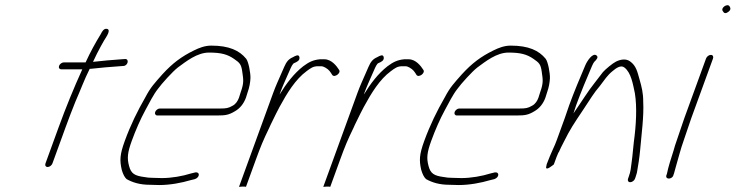

<svg xmlns="http://www.w3.org/2000/svg" viewBox="-20 -693 2854 745"><path d="M209.2 -437.5C206.5 -430 210.6 -424 218.3 -424H299.3C266.1 -351 235.6 -276.3 207.1 -198L156.5 -59C153.7 -51.3 157.3 -45 164.9 -45C172.4 -45 180.7 -51.3 183.5 -59L234.1 -198C246.4 -231.8 259.6 -266.3 272.8 -299C291.7 -341.5 307.2 -384.8 328.1 -426H332.1C371 -430.4 407.1 -433.4 444.7 -436L458.1 -437C476.1 -437 482.6 -464 465.9 -464L451.5 -463C414.6 -460.2 379.1 -457.6 340.9 -453C351.2 -474.8 361.3 -496 371.8 -514.5L384.5 -537C393.4 -551 411.9 -577.7 395 -581C383.3 -583.3 376.2 -571.5 371.2 -561C350.2 -526.8 330.8 -491.6 312.2 -451H228.2C220.5 -451 212 -445 209.2 -437.5Z M590.2 -245H826.2C853.6 -245 868 -247 891 -261C911.8 -272.7 926 -291.3 934.3 -314C936.2 -319.3 938.4 -326.3 940.9 -335C948.1 -354.8 951.1 -374 951.8 -389.5C952.6 -408.5 944.5 -453.7 935.2 -465C909 -497.1 869 -516 799.8 -516C774.8 -516 752.9 -507.4 731.9 -497C684.2 -473.5 649.8 -448 610.4 -405C579.5 -369.9 564.6 -355 543.7 -315C513.5 -262.4 486.9 -208.6 464.1 -146C444.9 -93.2 444 -70.8 452.4 -34C457.4 -16.7 463.7 -4.7 471.3 2C493.7 14.6 522.2 24 561.3 24C573.7 24.7 585.9 25 597.9 25C639.9 25 684.1 16.6 719.8 6L736.3 2C756 -4.9 756.6 -27 737.7 -24L721.3 -20C688.4 -9.6 646.1 -2 607.7 -2C595.7 -2 583.8 -2.3 572.1 -3C560.8 -3 550.1 -4 540.2 -6C502.8 -10.9 488.5 -19.1 480.8 -49C472.5 -79.4 474.8 -101.2 491.3 -146.5C506.6 -188.5 524.8 -230.3 544.5 -266.5C558.1 -291.5 576 -327.2 592.7 -348C607.7 -369 650.2 -415.7 669.9 -431C702.7 -455.1 745 -489 791 -489C838.7 -489 862.7 -482 888.1 -464.5C909.7 -449.5 916.1 -444.1 920 -415C924.1 -384.9 927.7 -372.8 913.9 -335C911.4 -326.3 909.2 -319.3 907.3 -314C902.8 -301.7 895.4 -289.6 883 -283C867 -273.3 856.6 -272 836 -272H600C593.1 -272 584.6 -265.5 582.1 -258.5C579.5 -251.5 583.3 -245 590.2 -245Z M934.4 32 973.3 -75C990.7 -122.8 1000.9 -148.1 1024.7 -197C1026.2 -201 1027.9 -205 1030.1 -209C1046.2 -242.3 1057.8 -265.5 1064.9 -278.5C1094 -332.1 1126.5 -385.3 1169.8 -417C1185.1 -428.3 1194.7 -436 1213.7 -436H1227.7C1231 -436 1235.8 -434.3 1241.9 -431C1257.2 -422.5 1261.5 -414.3 1269.3 -402C1278.1 -390.3 1304.7 -409.8 1295.6 -422C1286.6 -436.2 1266.8 -463 1238.5 -463H1221.5C1194.3 -460.4 1178.6 -452.1 1156.7 -436C1120.3 -407.6 1091.4 -369.5 1064.7 -326L1066.8 -332C1076.5 -358.6 1087 -380.9 1097 -404L1108.5 -430C1111.6 -436.7 1114.3 -441.3 1116.6 -444C1117.1 -445.3 1118.6 -446.7 1121.1 -448C1132.2 -452.7 1144.2 -458.1 1141.9 -471C1139.6 -483.9 1126.7 -476.8 1116.4 -471C1099.3 -463.7 1091.3 -452.9 1082.6 -433L1070.8 -406C1060.7 -382.8 1049.8 -359.4 1040.2 -333L907.4 32L920.7 31H927.2C930.7 31 932.2 31.4 934.4 32Z M1261.4 32 1300.3 -75C1317.7 -122.8 1327.9 -148.1 1351.7 -197C1353.2 -201 1354.9 -205 1357.1 -209C1373.2 -242.3 1384.8 -265.5 1391.9 -278.5C1421 -332.1 1453.5 -385.3 1496.8 -417C1512.1 -428.3 1521.7 -436 1540.7 -436H1554.7C1558 -436 1562.8 -434.3 1568.9 -431C1584.2 -422.5 1588.5 -414.3 1596.3 -402C1605.1 -390.3 1631.7 -409.8 1622.6 -422C1613.6 -436.2 1593.8 -463 1565.5 -463H1548.5C1521.3 -460.4 1505.6 -452.1 1483.7 -436C1447.3 -407.6 1418.4 -369.5 1391.7 -326L1393.8 -332C1403.5 -358.6 1414 -380.9 1424 -404L1435.5 -430C1438.6 -436.7 1441.3 -441.3 1443.6 -444C1444.1 -445.3 1445.6 -446.7 1448.1 -448C1459.2 -452.7 1471.2 -458.1 1468.9 -471C1466.6 -483.9 1453.7 -476.8 1443.4 -471C1426.3 -463.7 1418.3 -452.9 1409.6 -433L1397.8 -406C1387.7 -382.8 1376.8 -359.4 1367.2 -333L1234.4 32L1247.7 31H1254.2C1257.7 31 1259.2 31.4 1261.4 32Z M1752.2 -245H1988.2C2015.6 -245 2030 -247 2053 -261C2073.8 -272.7 2088 -291.3 2096.3 -314C2098.2 -319.3 2100.4 -326.3 2102.9 -335C2110.1 -354.8 2113.1 -374 2113.8 -389.5C2114.6 -408.5 2106.5 -453.7 2097.2 -465C2071 -497.1 2031 -516 1961.8 -516C1936.8 -516 1914.9 -507.4 1893.9 -497C1846.2 -473.5 1811.8 -448 1772.4 -405C1741.5 -369.9 1726.6 -355 1705.7 -315C1675.5 -262.4 1648.9 -208.6 1626.1 -146C1606.9 -93.2 1606 -70.8 1614.4 -34C1619.4 -16.7 1625.7 -4.7 1633.3 2C1655.7 14.6 1684.2 24 1723.3 24C1735.7 24.7 1747.9 25 1759.9 25C1801.9 25 1846.1 16.6 1881.8 6L1898.3 2C1918 -4.9 1918.6 -27 1899.7 -24L1883.3 -20C1850.4 -9.6 1808.1 -2 1769.7 -2C1757.7 -2 1745.8 -2.3 1734.1 -3C1722.8 -3 1712.1 -4 1702.2 -6C1664.8 -10.9 1650.5 -19.1 1642.8 -49C1634.5 -79.4 1636.8 -101.2 1653.3 -146.5C1668.6 -188.5 1686.8 -230.3 1706.5 -266.5C1720.1 -291.5 1738 -327.2 1754.7 -348C1769.7 -369 1812.2 -415.7 1831.9 -431C1864.7 -455.1 1907 -489 1953 -489C2000.7 -489 2024.7 -482 2050.1 -464.5C2071.7 -449.5 2078.1 -444.1 2082 -415C2086.1 -384.9 2089.7 -372.8 2075.9 -335C2073.4 -326.3 2071.2 -319.3 2069.3 -314C2064.8 -301.7 2057.4 -289.6 2045 -283C2029 -273.3 2018.6 -272 1998 -272H1762C1755.1 -272 1746.6 -265.5 1744.1 -258.5C1741.5 -251.5 1745.3 -245 1752.2 -245Z M2113.3 -86C2109 -76 2105 -66 2101.4 -56C2099.9 -50 2099.1 -46 2099 -44C2098.6 -29.4 2124.7 -51.8 2129 -55L2139.6 -84C2142.4 -90 2144.8 -95.7 2146.8 -101L2148.5 -103C2152.8 -113 2159.3 -126.3 2168 -143C2192.5 -192.3 2206.7 -213 2241.5 -265C2271.2 -309.5 2283.7 -331.8 2308 -360C2324.8 -382 2336.8 -401.2 2356.8 -417C2369.8 -428.2 2388.9 -442.3 2402.9 -431C2429.1 -410.9 2435.8 -366.8 2443.5 -331C2452.2 -277 2448.4 -207.5 2439.3 -141C2435.8 -112.8 2435.1 -92.9 2431 -64.5C2427.4 -39.7 2428.2 -30.8 2419.2 -6L2417 0C2414.2 7.7 2417.9 14 2425.4 14C2432.4 14 2441.1 7.9 2443.6 1L2446.2 -6C2447.9 -10.7 2449.6 -16.3 2451.4 -23C2456.1 -49.1 2461.4 -83 2463.7 -109C2469.2 -172.7 2478.9 -241.4 2475.8 -299C2476 -331.9 2469.6 -356.7 2461.8 -384C2452.9 -415 2448.9 -437.5 2424.6 -455C2409.6 -465.6 2389.8 -463.6 2370.2 -454C2357.2 -447.6 2329.1 -424.3 2319.3 -413C2311.7 -403.4 2295 -380.9 2287 -371C2261.6 -339.5 2236.7 -298.4 2205.1 -253C2209 -263.7 2212.5 -274.3 2215.7 -285C2233.7 -334.4 2257.5 -391.7 2277.1 -437C2280.6 -445 2283.6 -450.3 2285.9 -453C2294.5 -461.4 2303.5 -470.9 2294.5 -478C2279.9 -489.4 2258.2 -456.7 2250.8 -439C2231 -392.7 2207.1 -335.5 2188.7 -285C2182.9 -267 2177.1 -250.3 2171.5 -235L2140.6 -150C2136 -137.3 2131.1 -125.7 2125.9 -115C2122.8 -106.6 2116.3 -94.3 2113.3 -86Z M2719.6 -466 2635.5 -235C2625.8 -208.3 2615.1 -173.3 2605.9 -148C2601.5 -136 2597.3 -122.7 2593.3 -108C2583.7 -77.7 2573.3 -46.3 2567.9 -19L2565.4 -12C2561.8 6.1 2590.5 2 2593.1 -14L2595.6 -21C2596.7 -25.7 2598.7 -33 2601.6 -43C2611.2 -75 2620.4 -113.7 2632.9 -148C2642.4 -174.2 2652.5 -207.4 2662.5 -235L2746.6 -466C2749.4 -473.7 2745.7 -480 2738.2 -480C2730.7 -480 2722.4 -473.7 2719.6 -466ZM2784.6 -650C2788.6 -643.6 2793 -637.8 2805.3 -646.5C2817.5 -655.1 2814.6 -662.5 2810.5 -669C2801.8 -680.7 2775.4 -662.3 2784.6 -650Z"/></svg>

Font: Take Off
Style: Drunk
Weight: 400
Foundry: Cannot Into Space Fonts
Version: Version 0.89